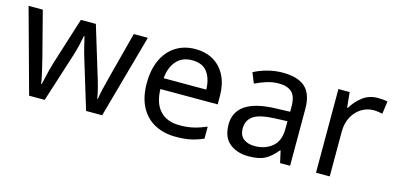

<svg xmlns="http://www.w3.org/2000/svg" viewBox="-57 -862 2438 1188"><g transform="rotate(15 1162.0 -268.0)"><path d="M431 -303Q418 -344 408.5 -383.5Q399 -423 394 -445H390Q386 -423 377 -383.5Q368 -344 354 -302L258 -1H158L11 -537H102L176 -251Q187 -208 197 -164Q207 -120 211 -91H215Q219 -108 224.5 -133Q230 -158 237 -185.5Q244 -213 251 -235L346 -537H442L534 -235Q545 -201 555.5 -161Q566 -121 570 -92H574Q577 -117 587.5 -161Q598 -205 610 -251L685 -537H775L626 -1H523Z M1078 -546Q1147 -546 1196.5 -516Q1246 -486 1272.5 -431.5Q1299 -377 1299 -304V-251H932Q934 -160 978.5 -112.5Q1023 -65 1103 -65Q1154 -65 1193.5 -74.5Q1233 -84 1275 -102V-25Q1234 -7 1194 1.5Q1154 10 1099 10Q1023 10 964.5 -21Q906 -52 873.5 -113.5Q841 -175 841 -264Q841 -352 870.5 -415Q900 -478 953.5 -512Q1007 -546 1078 -546ZM1077 -474Q1014 -474 977.5 -433.5Q941 -393 934 -321H1207Q1206 -389 1175 -431.5Q1144 -474 1077 -474Z M1638 -545Q1736 -545 1783 -502Q1830 -459 1830 -365V0H1766L1749 -76H1745Q1710 -32 1671.5 -11Q1633 10 1565 10Q1492 10 1444 -28.5Q1396 -67 1396 -149Q1396 -229 1459 -272.5Q1522 -316 1653 -320L1744 -323V-355Q1744 -422 1715 -448Q1686 -474 1633 -474Q1591 -474 1553 -461.5Q1515 -449 1482 -433L1455 -499Q1490 -518 1538 -531.5Q1586 -545 1638 -545ZM1664 -259Q1564 -255 1525.5 -227Q1487 -199 1487 -148Q1487 -103 1514.5 -82Q1542 -61 1585 -61Q1653 -61 1698 -98.5Q1743 -136 1743 -214V-262Z M2246 -546Q2261 -546 2278.5 -544.5Q2296 -543 2309 -540L2298 -459Q2285 -462 2269.5 -464Q2254 -466 2240 -466Q2199 -466 2163 -443.5Q2127 -421 2105.5 -380.5Q2084 -340 2084 -286V0H1996V-536H2068L2078 -438H2082Q2108 -482 2149 -514Q2190 -546 2246 -546Z"/></g></svg>

Font: Noto Sans Elymaic
Style: Regular
Weight: 400
Designer: Morgane Pierson
Foundry: Google LLC
Version: Version 1.002; ttfautohint (v1.8.4.7-5d5b)